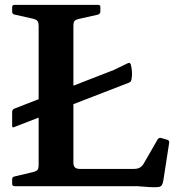

<svg xmlns="http://www.w3.org/2000/svg" viewBox="-20 -766 755 790"><path d="M38 -243Q30 -239 30 -249V-306Q30 -315 39 -319L448 -478L506 -506Q515 -510 518 -501Q522 -487 523 -470.5Q524 -454 521 -439Q520 -430 511 -426ZM139 0V-746H282V-98Q282 -83 288.5 -77Q295 -71 309 -71H531Q546 -71 555.5 -76.5Q565 -82 572 -94L629 -193Q635 -201 644 -198L668 -191Q678 -188 676 -178L652 -23Q650 -11 646 -4.5Q642 2 632 3.5Q622 5 599 4L543 0ZM40 0Q30 0 30 -10V-29Q30 -38 40 -40L116 -58Q131 -62 135 -68Q139 -74 139 -88V-210H282V0ZM30 -736Q30 -746 40 -746H383Q393 -746 393 -737V-719Q393 -710 384 -706L304 -688Q291 -685 286.5 -679.5Q282 -674 282 -658V-537H139V-659Q139 -672 135 -678.5Q131 -685 116 -689L40 -706Q30 -708 30 -718Z"/></svg>

Font: Hahmlet SemiBold
Style: Regular
Weight: 600
Version: Version 1.002